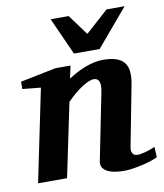

<svg xmlns="http://www.w3.org/2000/svg" viewBox="-83 -790 743 870"><g transform="rotate(-10 289.0 -355.0)"><path d="M574.2 -22.9Q561 -16.6 541.5 -10.3Q522 -3.9 500.2 1Q478.5 5.9 456.8 9Q435.1 12.2 418 12.2Q401.4 12.2 382.1 9.8Q362.8 7.3 346.9 0.5Q331.1 -6.3 322 -18.6Q313 -30.8 316.9 -50.8L377.9 -356Q381.8 -374 381.6 -386.5Q381.3 -398.9 377.7 -406.7Q374 -414.6 367.9 -417.7Q361.8 -420.9 354 -420.9Q342.3 -420.9 327.1 -414.1Q312 -407.2 295.2 -396Q278.3 -384.8 261 -369.9Q243.7 -355 228 -338.9L157.2 0H23.9L111.8 -424.8L27.8 -433.1V-466.8L191.9 -500H261.2L249 -441.9Q267.1 -454.1 287.4 -464.8Q307.6 -475.6 328.4 -483.4Q349.1 -491.2 369.9 -495.6Q390.6 -500 410.2 -500Q447.3 -500 471.4 -491.5Q495.6 -482.9 508.1 -466.3Q520.5 -449.7 522.7 -425.3Q524.9 -400.9 519 -369.1L464.8 -87.9Q462.4 -75.7 464.6 -68.1Q466.8 -60.5 470.9 -56.2Q475.1 -51.8 480 -50.3Q484.9 -48.8 488.8 -48.8Q504.4 -48.8 526.9 -54.9Q549.3 -61 571.8 -70.8ZM404.3 -550.8H286.1L209 -722.2H292L361.3 -627.9L466.3 -722.2H549.3Z"/></g></svg>

Font: Charis SIL Eur
Style: Bold Italic
Weight: 700
Italic angle: -11°
Foundry: SIL International
Version: Version 5.000